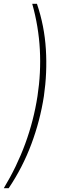

<svg xmlns="http://www.w3.org/2000/svg" viewBox="-39 -800 312 1019"><path d="M7 199Q81 89 127.5 -35.5Q174 -160 194 -290Q212 -414 204.5 -538Q197 -662 157 -780H132Q166 -659 172.5 -536.5Q179 -414 160 -290Q140 -160 95 -37.5Q50 85 -19 199Z"/></svg>

Font: Jost ExtraLight
Style: Italic
Weight: 250
Italic angle: -5°
Version: Version 3.710